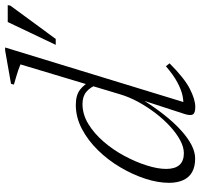

<svg xmlns="http://www.w3.org/2000/svg" viewBox="-36 -718 765 732"><g transform="rotate(-90 346.0 -352.5)"><path d="M388.5 -365Q379 -390.5 361.5 -405.2Q344 -420 315 -420Q275.5 -420 239 -397.8Q202.5 -375.5 171.2 -339.2Q140 -303 117 -260Q94 -217 80.8 -175.2Q67.5 -133.5 67.5 -101Q67.5 -67.5 82.5 -50.5Q97.5 -33.5 127.5 -33.5Q150 -33.5 176 -47.2Q202 -61 228.5 -85Q255 -109 279.2 -140.5Q303.5 -172 322.8 -207.2Q342 -242.5 352.5 -278.5L466 -656.5Q457 -660.5 444.2 -664.8Q431.5 -669 417.5 -673.2Q403.5 -677.5 389 -681.5L392 -692.5L519.5 -715H530.5L318 -20.5L307 -36Q324 -34 346.2 -38.5Q368.5 -43 396.5 -57.8Q424.5 -72.5 459 -102L470 -88Q414 -32 373.2 -11Q332.5 10 304 10Q280.5 10 275.2 0.8Q270 -8.5 276.5 -29.5L332.5 -201.5H338Q306.5 -150.5 275.5 -111Q244.5 -71.5 215 -44.8Q185.5 -18 158.5 -4.2Q131.5 9.5 107 9.5Q76 9.5 55.5 -2Q35 -13.5 24.8 -36Q14.5 -58.5 14.5 -90Q14.5 -132.5 30.2 -180.8Q46 -229 73.8 -276Q101.5 -323 139 -361.2Q176.5 -399.5 220.5 -422.5Q264.5 -445.5 311.5 -445.5Q349 -445.5 370 -429Q391 -412.5 405.5 -384ZM540.5 -522 627.5 -705H692L690 -695L563 -522Z"/></g></svg>

Font: Newsreader 16pt 16pt Light
Style: Italic
Weight: 300
Italic angle: -17°
Version: Version 1.003